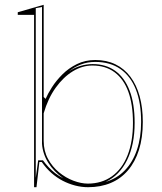

<svg xmlns="http://www.w3.org/2000/svg" viewBox="-20 -765 675 800"><path d="M122 15V-703H54V-714L162 -745V-361L170 -353Q179 -374 196.5 -401.5Q214 -429 240 -455Q266 -481 300.5 -498Q335 -515 377 -515Q424 -515 461 -497Q498 -479 523.5 -445Q549 -411 562 -363.5Q575 -316 575 -257Q575 -191 559 -140.5Q543 -90 513 -55Q483 -20 441 -2.5Q399 15 347 15Q320 15 293 8Q266 1 241 -12Q216 -25 194 -44.5Q172 -64 154 -90H144L132 15ZM244 -22Q204 -50 181 -87Q158 -124 155 -166V-736L129 -731V-24L139 -97H159Q170 -82 182.5 -68.5Q195 -55 210.5 -43Q226 -31 244 -22ZM346 0Q404 0 446.5 -30.5Q489 -61 511.5 -118Q534 -175 534 -253Q534 -329 515 -382Q496 -435 458 -463.5Q420 -492 365 -492Q323 -492 283.5 -468Q244 -444 212 -399.5Q180 -355 162 -293V-178Q162 -136 180 -103Q198 -70 226 -47Q254 -24 286 -12Q318 0 346 0ZM420 -7Q467 -21 500 -55Q533 -89 550.5 -140.5Q568 -192 568 -257Q568 -337 546 -392.5Q524 -448 481.5 -477.5Q439 -507 377 -507Q345 -507 317.5 -496.5Q290 -486 266 -467Q290 -483 315.5 -490.5Q341 -498 366 -498Q421 -498 460 -470Q499 -442 520 -387.5Q541 -333 541 -253Q541 -162 509.5 -98Q478 -34 420 -7Z"/></svg>

Font: Kalnia Glaze Thin ExtraLight
Style: Regular
Weight: 250
Version: Version 1.110